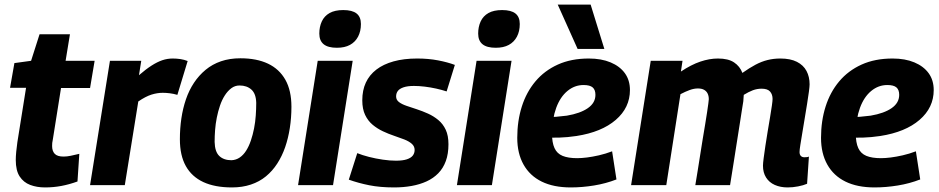

<svg xmlns="http://www.w3.org/2000/svg" viewBox="-20 -810 4107 840"><path d="M327 -137 319 -16Q283 -3 248.5 3.5Q214 10 177 10Q141 10 112 -1Q83 -12 66 -38Q49 -64 49 -110Q49 -125 51 -146.5Q53 -168 56 -188L94 -426H24L43 -534L116 -544L153 -660H286L267 -544H394L374 -425H247L211 -199Q209 -191 208.5 -184.5Q208 -178 208 -171Q208 -149 219.5 -137Q231 -125 258 -125Q273 -125 289.5 -128.5Q306 -132 327 -137Z M598 -544 588 -481Q618 -507 643 -523Q668 -539 690 -546.5Q712 -554 736 -554Q753 -554 769.5 -551.5Q786 -549 801 -543L756 -395Q739 -400 722.5 -402Q706 -404 692 -404Q668 -404 642.5 -396Q617 -388 585 -366L526 0H374L461 -544Z M995 10Q920 10 869.5 -13.5Q819 -37 793 -83.5Q767 -130 767 -201Q767 -248 773.5 -292Q780 -336 793.5 -375.5Q807 -415 828.5 -447.5Q850 -480 879.5 -504.5Q909 -529 947 -542Q985 -555 1032 -555Q1103 -555 1152.5 -531.5Q1202 -508 1228.5 -461Q1255 -414 1255 -343Q1255 -295 1248 -250Q1241 -205 1227.5 -166Q1214 -127 1193 -94.5Q1172 -62 1143.5 -38.5Q1115 -15 1077.5 -2.5Q1040 10 995 10ZM993 -109Q1013 -110 1029 -121Q1045 -132 1057 -151Q1069 -170 1077.5 -195Q1086 -220 1091.5 -248Q1097 -276 1099 -305Q1101 -334 1101 -360Q1100 -400 1080 -418Q1060 -436 1028 -436Q1008 -436 992 -424Q976 -412 963.5 -392.5Q951 -373 942.5 -348Q934 -323 928.5 -295.5Q923 -268 921 -241Q919 -214 919 -189Q920 -146 939.5 -127.5Q959 -109 993 -109Z M1284 0 1370 -544H1523L1437 0ZM1482 -766Q1521 -766 1540 -751Q1559 -736 1559 -705Q1559 -673 1546.5 -649.5Q1534 -626 1511 -613.5Q1488 -601 1454 -601Q1415 -601 1396 -616.5Q1377 -632 1377 -663Q1377 -693 1388 -716.5Q1399 -740 1422 -753Q1445 -766 1482 -766Z M1506 -24 1543 -140Q1565 -131 1594.5 -123.5Q1624 -116 1655 -111.5Q1686 -107 1712 -107Q1742 -107 1760 -113Q1778 -119 1786 -129.5Q1794 -140 1794 -154Q1794 -170 1781.5 -181Q1769 -192 1748.5 -200Q1728 -208 1704 -216Q1680 -224 1655.5 -235.5Q1631 -247 1610.5 -264Q1590 -281 1577.5 -307Q1565 -333 1565 -371Q1565 -415 1580.5 -448.5Q1596 -482 1626.5 -505.5Q1657 -529 1702 -541.5Q1747 -554 1805 -554Q1854 -554 1896 -546Q1938 -538 1970 -526L1934 -410Q1913 -417 1888 -422.5Q1863 -428 1838 -431Q1813 -434 1791 -434Q1763 -434 1745.5 -428Q1728 -422 1720.5 -412Q1713 -402 1713 -388Q1713 -373 1725.5 -363.5Q1738 -354 1758.5 -347Q1779 -340 1803.5 -332Q1828 -324 1852.5 -313Q1877 -302 1897.5 -285Q1918 -268 1930 -242.5Q1942 -217 1942 -179Q1942 -137 1930.5 -105.5Q1919 -74 1897.5 -52Q1876 -30 1846.5 -16.5Q1817 -3 1781 3.5Q1745 10 1704 10Q1643 10 1595.5 0.5Q1548 -9 1506 -24Z M1979 0 2065 -544H2218L2132 0ZM2177 -766Q2216 -766 2235 -751Q2254 -736 2254 -705Q2254 -673 2241.5 -649.5Q2229 -626 2206 -613.5Q2183 -601 2149 -601Q2110 -601 2091 -616.5Q2072 -632 2072 -663Q2072 -693 2083 -716.5Q2094 -740 2117 -753Q2140 -766 2177 -766Z M2368 -299Q2388 -297 2412.5 -299Q2437 -301 2460 -304Q2519 -314 2552 -337Q2585 -360 2585 -395Q2585 -417 2573 -427.5Q2561 -438 2533 -438Q2494 -438 2462.5 -412Q2431 -386 2413.5 -338.5Q2396 -291 2395 -226Q2395 -186 2406 -162Q2417 -138 2441.5 -128Q2466 -118 2505 -118Q2524 -118 2548 -121Q2572 -124 2600.5 -130.5Q2629 -137 2658 -148L2677 -25Q2631 -7 2579 1.5Q2527 10 2477 10Q2402 10 2350 -15.5Q2298 -41 2270.5 -90Q2243 -139 2243 -207Q2243 -281 2263 -344Q2283 -407 2322.5 -454Q2362 -501 2420.5 -527.5Q2479 -554 2556 -554Q2611 -554 2651.5 -537Q2692 -520 2714 -489.5Q2736 -459 2736 -416Q2736 -339 2674 -285.5Q2612 -232 2502 -215Q2462 -209 2426.5 -208Q2391 -207 2359 -209ZM2507 -596 2420 -790H2564L2624 -596Z M3426 10Q3394 10 3369.5 -1Q3345 -12 3331.5 -33.5Q3318 -55 3318 -85Q3318 -95 3321 -118Q3324 -141 3328.5 -171.5Q3333 -202 3338.5 -234.5Q3344 -267 3349 -297Q3354 -327 3357 -348Q3360 -369 3360 -377Q3360 -397 3349 -409.5Q3338 -422 3312 -422Q3292 -422 3273.5 -415Q3255 -408 3234 -395Q3234 -391 3233 -382Q3232 -373 3232 -367Q3229 -349 3225.5 -326.5Q3222 -304 3218 -278Q3214 -252 3209.5 -224Q3205 -196 3200.5 -167Q3196 -138 3191.5 -109.5Q3187 -81 3182.5 -53Q3178 -25 3174 0H3022Q3027 -30 3032.5 -64Q3038 -98 3043.5 -133.5Q3049 -169 3054.5 -202.5Q3060 -236 3065 -265.5Q3070 -295 3073.5 -319Q3077 -343 3079 -357.5Q3081 -372 3081 -376Q3081 -390 3076 -400.5Q3071 -411 3060.5 -417Q3050 -423 3033 -423Q3016 -423 2997 -416Q2978 -409 2957 -398L2895 0H2741L2827 -544H2966L2959 -497Q3004 -527 3044 -540.5Q3084 -554 3121 -554Q3166 -554 3191.5 -537Q3217 -520 3228 -491Q3259 -513 3285.5 -527Q3312 -541 3338.5 -547.5Q3365 -554 3394 -554Q3438 -554 3466.5 -539.5Q3495 -525 3508.5 -499.5Q3522 -474 3522 -441Q3522 -432 3519 -409Q3516 -386 3511 -355.5Q3506 -325 3500.5 -291.5Q3495 -258 3490 -228Q3485 -198 3481.5 -176Q3478 -154 3478 -145Q3478 -134 3483.5 -128Q3489 -122 3499 -122Q3504 -122 3509.5 -122.5Q3515 -123 3519 -125L3511 -6Q3495 1 3471.5 5.5Q3448 10 3426 10Z M3697 -299Q3717 -297 3741.5 -299Q3766 -301 3789 -304Q3848 -314 3881 -337Q3914 -360 3914 -395Q3914 -417 3902 -427.5Q3890 -438 3862 -438Q3823 -438 3791.5 -412Q3760 -386 3742.5 -338.5Q3725 -291 3724 -226Q3724 -186 3735 -162Q3746 -138 3770.5 -128Q3795 -118 3834 -118Q3853 -118 3877 -121Q3901 -124 3929.5 -130.5Q3958 -137 3987 -148L4006 -25Q3960 -7 3908 1.5Q3856 10 3806 10Q3731 10 3679 -15.5Q3627 -41 3599.5 -90Q3572 -139 3572 -207Q3572 -281 3592 -344Q3612 -407 3651.5 -454Q3691 -501 3749.5 -527.5Q3808 -554 3885 -554Q3940 -554 3980.5 -537Q4021 -520 4043 -489.5Q4065 -459 4065 -416Q4065 -339 4003 -285.5Q3941 -232 3831 -215Q3791 -209 3755.5 -208Q3720 -207 3688 -209Z"/></svg>

Font: Georama ExtraCondensed Thin
Style: Bold Italic
Weight: 700
Italic angle: -9°
Version: Version 1.001